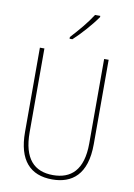

<svg xmlns="http://www.w3.org/2000/svg" viewBox="-102 -1015 759 1089"><g transform="rotate(10 277.0 -470.5)"><path d="M385 -944V-951H355C323 -901 281 -852 236 -803V-793H252C295 -832 352 -896 385 -944ZM475 -228V-714H449V-228C449 -72 379 -15 277 -15C169 -15 105 -79 105 -232V-714H79V-228C79 -66 150 10 277 10C390 10 475 -52 475 -228Z"/></g></svg>

Font: Noto Sans Lao Condensed Thin
Style: Regular
Weight: 100
Width: 3
Designer: Monotype Design Team
Foundry: Monotype Imaging Inc.
Version: Version 2.003